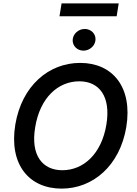

<svg xmlns="http://www.w3.org/2000/svg" viewBox="-20 -1111 812 1141"><path d="M730.5 -355.8C769.5 -593.4 648.8 -737.2 456.7 -737.2C269.2 -737.2 109.4 -600.9 71 -370.7C32 -133.5 152.7 9.9 346.2 9.9C532 9.9 691.8 -125.7 730.5 -355.8ZM189.3 -355.8C217.7 -530.5 325.3 -627.8 451.3 -627.8C569.6 -627.8 639.9 -538.4 612.2 -370.7C583.5 -196 475.9 -99.4 350.5 -99.4C232.6 -99.4 160.5 -187.5 189.3 -355.8ZM333.5 -1014.2H673.3L685.4 -1090.9H345.9ZM411.9 -874.6C409.8 -839.1 438.6 -810 475.9 -810C513.1 -810 545.5 -839.1 547.6 -874.6C549.7 -910.2 521 -938.9 483.7 -938.9C446.4 -938.9 414.1 -910.2 411.9 -874.6Z"/></svg>

Font: Magic Ui Pro Semi Bold
Style: Italic
Weight: 600
Italic angle: -9.39999°
Designer: Stefan Endress, Andreas Faust
Version: Version 1.000;FEAKit 1.0